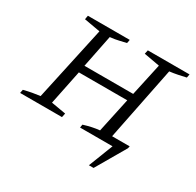

<svg xmlns="http://www.w3.org/2000/svg" viewBox="-146 -684 1013 993"><g transform="rotate(30 360.5 -187.5)"><path d="M4 0 8 -21Q36 -28 58 -32Q80 -36 104 -39L200 -481L104 -498L108 -521H358L354 -500Q335 -496 313 -490.5Q291 -485 261 -482L222 -288H513L555 -481L461 -498L466 -521H715L711 -500Q690 -495 665.5 -490Q641 -485 616 -482L528 -44H633L630 -31L527 146H499L556 0H362L365 -19Q416 -35 459 -39L503 -244H214L172 -39L259 -24L254 0Z"/></g></svg>

Font: Piazzolla SC Light
Style: Italic
Weight: 300
Italic angle: -11.3°
Designer: Juan Pablo del Peral
Foundry: Huerta Tipografica
Version: Version 1.330